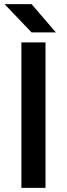

<svg xmlns="http://www.w3.org/2000/svg" viewBox="-20 -904 322 924"><path d="M83 0V-700H199V0ZM132 -748 2 -884H132L249 -748Z"/></svg>

Font: Figtree SemiBold
Style: Regular
Weight: 600
Designer: Erik Kennedy
Foundry: Erik Kennedy
Version: Version 2.001; ttfautohint (v1.8.4.7-5d5b);gftools[0.9.27]